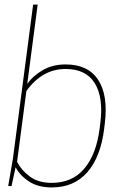

<svg xmlns="http://www.w3.org/2000/svg" viewBox="-20 -820 550 846"><path d="M146 -799.8 100.1 -450.2Q124.5 -485.4 168 -510.7Q211.4 -536.1 269 -536.1Q368.2 -536.1 412.6 -468Q457 -399.9 441.9 -276.9L439 -252.9Q423.8 -128.9 365.2 -61.5Q306.6 5.9 208 5.9Q148.4 5.9 108.4 -20Q68.4 -45.9 48.8 -83L30.8 0H16.1L37.1 -122.1L126 -799.8ZM96.2 -418.9 55.2 -106.9Q74.7 -68.8 112.3 -41.5Q149.9 -14.2 208 -14.2Q297.9 -14.2 351.1 -76.7Q404.3 -139.2 418.9 -252.9L421.9 -276.9Q436.5 -390.1 397.7 -453.1Q358.9 -516.1 269 -516.1Q166 -516.1 96.2 -418.9Z"/></svg>

Font: Cooper Hewitt
Style: Thin Italic
Weight: 702
Designer: Village Type and Design LLC
Foundry: Cooper Hewitt Smithsonian Design Museum
Version: 1.000